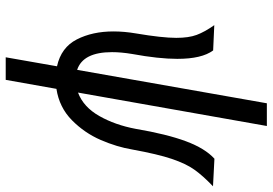

<svg xmlns="http://www.w3.org/2000/svg" viewBox="-161 -614 954 672"><g transform="rotate(90 316.0 -278.0)"><path d="M212 -0.5Q146 -15 118 -69.8Q90 -124.5 90 -198Q90 -236 97 -277Q112.5 -368.5 112.5 -418Q112.5 -461.5 102.2 -489.2Q92 -517 68 -551L156.5 -547Q186 -507.5 186 -421.5Q186 -356.5 169 -264Q162.5 -225 162.5 -193Q162.5 -91.5 224.5 -71L341.5 -735H421L304 -74Q354.5 -93 386 -148.5Q417.5 -204 431 -276Q449.5 -385 474.5 -452Q499.5 -519 535.5 -551.5L632 -546.5Q594.5 -510.5 573.8 -481.2Q553 -452 536.2 -402.5Q519.5 -353 503.5 -265Q494.5 -210.5 470 -153.8Q445.5 -97 400.8 -52.8Q356 -8.5 291 1.5L259.5 179H180.5Z"/></g></svg>

Font: JuliaMono
Style: Italic
Weight: 400
Italic angle: -9°
Monospace: yes
Designer: cormullion
Foundry: corm
Version: Version 0.057; ttfautohint (v1.8.4)